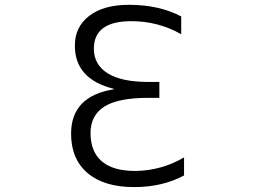

<svg xmlns="http://www.w3.org/2000/svg" viewBox="-20 -760 1040 790"><path d="M737.3 -112.3V-38.1Q648.4 9.8 532.2 9.8Q408.2 9.8 340.3 -47.9Q272.5 -105.5 272.5 -210Q272.5 -364.3 448.2 -392.6V-394.5Q287.1 -434.6 288.1 -573.2Q288.1 -649.4 347.2 -694.8Q406.2 -740.2 510.7 -740.2Q634.8 -740.2 725.6 -692.4V-619.1Q630.9 -672.9 520.5 -672.9Q366.2 -672.9 366.2 -559.6Q366.2 -494.1 422.9 -458.5Q479.5 -422.9 589.8 -422.9H635.7V-357.4H589.8Q465.8 -357.4 409.2 -321.3Q352.5 -285.2 352.5 -212.9Q352.5 -135.7 398.9 -96.2Q445.3 -56.6 536.1 -56.6Q643.6 -57.6 737.3 -112.3Z"/></svg>

Font: Gen Shin Gothic Monospace Normal
Style: Regular
Weight: 350
Designer: [Source Han Sans]
Ryoko NISHIZUKA  (kana & ideographs); Paul D. Hunt (Latin, Greek & Cyrillic); Wenlong ZHANG  (bopomofo
Version: Version 1.002.20150607